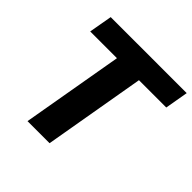

<svg xmlns="http://www.w3.org/2000/svg" viewBox="-182 -871 1031 1031"><g transform="rotate(45 333.5 -355.5)"><path d="M459.5 -710.9 336.4 0H168.9L292.5 -710.9ZM667 -710.9 644 -578.6H66.4L89.8 -710.9Z"/></g></svg>

Font: Roboto Black
Style: Italic
Weight: 900
Italic angle: -12°
Designer: Christian Robertson
Foundry: Google
Version: Version 3.0; 2020